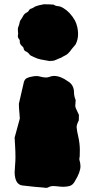

<svg xmlns="http://www.w3.org/2000/svg" viewBox="-20 -693 447 903"><path d="M233.4 -335.9Q264.6 -335.9 298.8 -311Q327.6 -294.4 328.1 -258.8Q328.1 -240.7 335.9 -222.2Q334.5 -208 334 -194.3Q334 -187 351.1 -152.8V-148.9L350.6 -127Q340.3 -106.4 340.3 -95.2Q342.3 -73.7 347.7 -52.2Q355.5 -18.1 355.5 11.7Q355.5 18.1 355.2 25.1Q355 32.2 355 40.5Q355 44.4 354 48.1Q353 51.8 353 54.7L354 61Q358.4 75.2 358.4 88.9Q358.4 116.7 332.5 158.7Q322.8 177.7 306.2 182.1Q291.5 185.5 278.3 185.5Q267.6 185.5 252 183.6Q240.7 182.1 229 182.1Q217.8 182.1 206.1 188.5Q202.6 190.4 197.8 190.4Q190.4 190.4 183.1 189Q150.4 187 84.5 179.2Q50.3 174.3 48.8 118.2Q49.3 100.1 51 82.3Q52.7 64.5 52.7 46.4Q52.7 18.1 50.8 -10.3Q49.3 -27.8 48.8 -45.9L73.2 -135.3L71.3 -162.1Q68.8 -183.6 68.8 -205.1Q80.1 -252 90.3 -298.3L91.8 -305.2Q95.7 -320.8 106.9 -325.9Q118.2 -331.1 131.3 -333L143.6 -335L151.4 -335.4Q160.2 -335.4 169.9 -332.5Q184.6 -328.6 195.3 -328.6Q202.6 -328.6 210 -330.6Q222.2 -335.9 233.4 -335.9ZM64 -520.5V-523.4Q64 -529.3 65.4 -535.6Q65.4 -538.6 64.7 -541.7Q64 -544.9 64 -554.7Q64 -560.1 65.4 -564.5Q70.8 -576.7 72.8 -589.4Q73.7 -595.2 78.1 -600.6Q80.1 -602.5 81.3 -605Q82.5 -607.4 84 -609.4L88.4 -617.2Q94.2 -628.9 106 -634.3Q111.3 -636.7 114.7 -641.6Q118.7 -650.9 128.9 -653.3Q133.8 -654.8 138.7 -658.2Q146.5 -664.1 163.6 -668.2Q180.7 -672.4 186.5 -672.9Q211.4 -672.9 230.5 -671.4H231.9Q241.7 -664.6 252.7 -664.1Q263.7 -663.6 278.3 -654.8Q309.6 -636.2 332.5 -596.7Q347.2 -566.4 347.2 -533.2Q347.2 -506.8 335.9 -484.9Q334 -481 330.1 -477.5L317.4 -462.4Q300.8 -438.5 288.1 -433.1Q285.2 -431.6 282 -429.9Q278.8 -428.2 275.6 -426.5Q272.5 -424.8 270 -423.1Q267.6 -421.4 267.1 -421.4Q258.8 -418.9 250.5 -414.6Q234.4 -406.7 223.6 -406.7L216.8 -407.2V-405.3L203.1 -407.7Q188 -411.1 172.9 -413.1Q154.8 -416.5 139.2 -424.8Q132.8 -427.7 126.7 -430.7Q120.6 -433.6 119.6 -436Q112.3 -446.8 100.6 -451.7Q96.2 -453.6 94 -457.5Q91.8 -461.4 90.3 -468.3Q88.9 -471.7 86.4 -473.6Q72.8 -484.9 72.8 -496.6L73.2 -500Q73.2 -504.9 70.8 -507.3Q64.9 -513.7 64 -520.5Z"/></svg>

Font: Kaph
Style: Regular
Weight: 400
Designer: GGBotNet
Foundry: f0n7.com
Version: 1.10